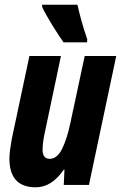

<svg xmlns="http://www.w3.org/2000/svg" viewBox="-20 -786 514 816"><path d="M350 -606 351 -618Q336 -662 326 -698.5Q316 -735 309 -766H159V-757Q172 -728 202 -679.5Q232 -631 250 -606ZM251 -65H254L251 0H358L474 -548H340L279 -263Q265 -196 244 -153.5Q223 -111 191 -111Q161 -111 161 -150Q161 -182 172 -230L239 -548H105L30 -195Q26 -173 23 -151Q20 -129 20 -112Q20 10 132 10Q200 10 251 -65Z"/></svg>

Font: Noto Sans UI Condensed ExtraBold
Style: Italic
Weight: 800
Width: 3
Designer: Monotype Design Team
Foundry: Monotype Imaging Inc.
Version: 1.001